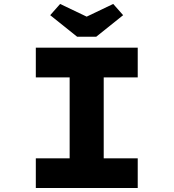

<svg xmlns="http://www.w3.org/2000/svg" viewBox="-20 -938 866 958"><path d="M158.7 0V-148.1H327.5V-551.9H158.7V-700H667.2V-551.9H497.5V-148.1H667.2V0ZM364.9 -754.7 230.5 -862.3 280 -918.3 427.5 -847.8H397.5L544.9 -918.3L594.4 -862.3L460.1 -754.7Z"/></svg>

Font: Lexend Peta
Style: Regular
Weight: 400
Designer: Bonnie Shaver-Troup, Thomas Jockin
Foundry: Lexend
Version: Version 1.007